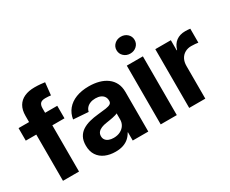

<svg xmlns="http://www.w3.org/2000/svg" viewBox="-111 -1119 1796 1498"><g transform="rotate(-30 786.5 -370.0)"><path d="M357.9 -529.3V-416.5H9.3V-529.3ZM104 0V-585Q104 -637.7 124.5 -672.6Q145 -707.5 183.6 -725.1Q222.2 -742.7 275.4 -742.7Q305.2 -742.7 330.8 -740.2Q356.4 -737.8 367.7 -735.8L356 -624Q348.6 -625.5 334.2 -626.5Q319.8 -627.4 307.1 -627.4Q274.9 -627.4 261.7 -613.3Q248.5 -599.1 248.5 -569.3V0Z M574.7 9.3Q522.9 9.3 482.4 -8.3Q441.9 -25.9 418.7 -61Q395.5 -96.2 395.5 -148.4Q395.5 -193.4 411.9 -223.1Q428.2 -252.9 456.8 -271Q485.4 -289.1 522 -298.6Q558.6 -308.1 598.6 -312Q646 -316.4 674.3 -320.8Q702.6 -325.2 715.6 -333.7Q728.5 -342.3 728.5 -359.4V-362.3Q728.5 -383.3 718.5 -398.4Q708.5 -413.6 689.5 -422.1Q670.4 -430.7 643.6 -430.7Q616.2 -430.7 595.7 -422.1Q575.2 -413.6 562.7 -398.9Q550.3 -384.3 546.4 -365.2L411.6 -375Q419.4 -425.8 449.7 -462.4Q480 -499 529.8 -518.6Q579.6 -538.1 646 -538.1Q694.8 -538.1 736.3 -526.9Q777.8 -515.6 808.3 -492.9Q838.9 -470.2 855.7 -436.5Q872.6 -402.8 872.6 -357.4V0H732.4V-74.2H729.5Q715.8 -48.8 694.8 -30Q673.8 -11.2 644.3 -1Q614.7 9.3 574.7 9.3ZM615.2 -91.8Q649.9 -91.8 675.5 -105Q701.2 -118.2 715.3 -140.6Q729.5 -163.1 729.5 -191.4V-246.6Q723.1 -242.7 711.4 -239.3Q699.7 -235.8 685.1 -232.7Q670.4 -229.5 654.5 -227.1Q638.7 -224.6 623.5 -222.2Q598.1 -218.8 577.9 -210.4Q557.6 -202.1 545.9 -188Q534.2 -173.8 534.2 -152.8Q534.2 -133.3 544.4 -119.6Q554.7 -106 573 -98.9Q591.3 -91.8 615.2 -91.8Z M984.4 0V-529.3H1129.4V0ZM1056.6 -596.7Q1022 -596.7 998.5 -618.7Q975.1 -640.6 975.1 -672.9Q975.1 -705.1 998.5 -726.8Q1022 -748.5 1056.2 -748.5Q1090.8 -748.5 1114.3 -726.8Q1137.7 -705.1 1137.7 -672.9Q1137.7 -640.6 1114.3 -618.7Q1090.8 -596.7 1056.6 -596.7Z M1241.2 0V-529.3H1381.3V-438H1384.8Q1398.9 -486.3 1431.6 -510.3Q1464.4 -534.2 1512.7 -534.2Q1524.9 -534.2 1536.6 -533.4Q1548.3 -532.7 1557.6 -531.2V-405.3Q1548.8 -407.2 1530.8 -408.7Q1512.7 -410.2 1495.1 -410.2Q1463.9 -410.2 1439 -396.2Q1414.1 -382.3 1400.1 -356.2Q1386.2 -330.1 1386.2 -293.5V0Z"/></g></svg>

Font: Inter 24pt
Style: Bold
Weight: 700
Designer: Rasmus Andersson
Foundry: rsms
Version: Version 4.001;git-66647c0bb